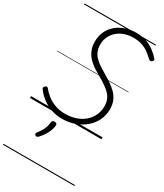

<svg xmlns="http://www.w3.org/2000/svg" viewBox="-351 -1146 1522 1777"><g transform="rotate(30 410.0 -257.5)"><path d="M353 19Q294 19 246.5 4Q199 -11 162.5 -34Q126 -57 100.5 -83Q75 -109 60 -131Q54 -139 56.5 -146.5Q59 -154 67 -161Q79 -170 86 -168.5Q93 -167 98 -161Q122 -130 158.5 -101Q195 -72 244 -53.5Q293 -35 353 -35Q413 -35 465 -52Q517 -69 555 -101.5Q593 -134 614.5 -179Q636 -224 636 -278Q636 -316 624 -346.5Q612 -377 588 -401.5Q564 -426 530.5 -449Q497 -472 453 -497Q423 -514 394 -532.5Q365 -551 340.5 -572.5Q316 -594 298 -620Q280 -646 269.5 -679Q259 -712 259 -752Q259 -811 280.5 -859Q302 -907 342 -942Q382 -977 436.5 -996Q491 -1015 556 -1015Q614 -1015 660.5 -999Q707 -983 745 -955Q783 -927 814 -892Q822 -883 820 -875.5Q818 -868 809 -860Q801 -854 793 -854Q785 -854 776 -861Q749 -888 718 -911Q687 -934 647.5 -948Q608 -962 553 -962Q503 -962 460 -947.5Q417 -933 385 -905.5Q353 -878 334.5 -839.5Q316 -801 316 -754Q316 -715 327.5 -685.5Q339 -656 360.5 -632.5Q382 -609 414 -587Q446 -565 487 -541Q528 -517 565 -492Q602 -467 631.5 -437Q661 -407 677.5 -368.5Q694 -330 694 -279Q694 -215 668 -160.5Q642 -106 595 -66Q548 -26 486 -3.5Q424 19 353 19ZM218 275Q210 269 209 261.5Q208 254 214 246Q234 221 247.5 199Q261 177 269 153Q277 129 280 99Q281 86 288.5 81Q296 76 308 76Q323 76 329.5 82.5Q336 89 335 101Q335 119 326 146.5Q317 174 298.5 205.5Q280 237 251 268Q243 276 234.5 279Q226 282 218 275ZM0 490H764V500H0ZM0 -20H764V0H0ZM0 -505H764V-500H0ZM0 -1010H764V-1000H0Z"/></g></svg>

Font: Playwrite US Trad Guides
Style: Regular
Weight: 400
Designer: Veronika Burian, José Scaglione
Foundry: TypeTogether
Version: Version 1.003